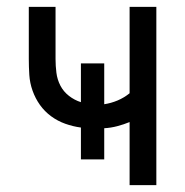

<svg xmlns="http://www.w3.org/2000/svg" viewBox="-20 -540 540 560"><path d="M358 0V-184Q341 -177 322 -172Q303 -167 284 -166V-75H216V-168Q193 -171 170.5 -179Q148 -187 129 -201Q110 -215 96.5 -234Q83 -253 75 -275.5Q67 -298 65.5 -321.5Q64 -345 64 -368V-520H142V-368Q142 -348 144.5 -328Q147 -308 156 -290.5Q165 -273 181 -260.5Q197 -248 216 -242V-355H284V-236Q304 -239 323 -247Q342 -255 358 -268V-520H436V0Z"/></svg>

Font: Moesevka
Style: Regular
Weight: 400
Monospace: yes
Designer: Belleve Invis
Foundry: Belleve Invis
Version: Version 32.5.0; ttfautohint (v1.8.4)